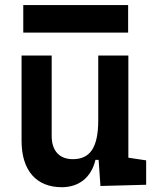

<svg xmlns="http://www.w3.org/2000/svg" viewBox="-20 -740 626 769"><path d="M227.5 9.8C296.4 9.8 345.7 -29.3 362.3 -99.6H375L382.3 4.9L565.4 0V-97.7L494.1 -108.4V-517.6H373.5V-258.8C373.5 -146 338.9 -102.5 271.5 -102.5C218.3 -102.5 187 -135.7 187 -195.3V-517.6H66.4V-175.8C66.4 -57.6 125 9.8 227.5 9.8ZM73.2 -609.4H493.2V-719.7H73.2Z"/></svg>

Font: Cascadia Mono SemiBold
Style: Regular
Weight: 600
Monospace: yes
Designer: Aaron Bell
Foundry: Saja Typeworks
Version: Version 2404.023